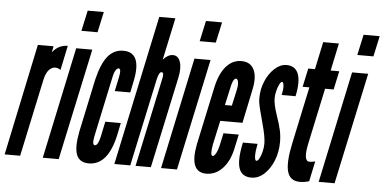

<svg xmlns="http://www.w3.org/2000/svg" viewBox="-65 -833 1876 938"><g transform="rotate(5 873.5 -363.5)"><path d="M-14 0H62L143 -380Q151.5 -421 173.8 -436.5Q196 -452 222 -435L247 -555Q202 -555 172 -517L178 -547H101Z M307 -634H386L408 -735H329ZM173 0H251L368 -547H289Z M399 8Q492 8 525 -139L538 -202H462L446 -126Q436.5 -83 421 -83Q406.5 -83 415 -126L479 -427Q482.5 -444.5 489.8 -455.8Q497 -467 504 -467Q518.5 -467 510 -427L495 -355H571L582 -408Q613.5 -555 520 -555Q474 -555 444 -518.5Q414 -482 395 -403L340 -144Q324.5 -65.5 338.8 -28.8Q353 8 399 8Z M524 0H602L694 -429.5Q702.5 -467 715 -467Q729 -467 720 -431L628 0H703L799 -448Q809 -495.5 799 -525.2Q789 -555 763 -555Q738.5 -555 715 -528.5L759 -735H680Z M887 -634H966L988 -735H909ZM753 0H831L948 -547H869Z M975 8Q1021 8 1055 -28.2Q1089 -64.5 1102 -127L1117 -196H1042L1029 -136Q1024 -113 1015.5 -97Q1007 -81 999 -81Q985.5 -81 995 -136L1021 -255H1130L1164 -418Q1178.5 -482.5 1161 -518.8Q1143.5 -555 1099 -555Q1055 -555 1023.8 -519Q992.5 -483 978 -415L917 -130Q890.5 8 975 8ZM1037 -334 1054 -411Q1064.5 -467 1080 -467Q1088.5 -467 1091 -451.2Q1093.5 -435.5 1088 -411L1071 -334Z M1196 8Q1230 8 1258.2 -17.5Q1286.5 -43 1303.8 -85.5Q1321 -128 1321 -178Q1321 -206 1315 -234.5Q1309 -263 1294 -305.5Q1276 -358 1276 -388.5Q1276 -405 1280.8 -424.2Q1285.5 -443.5 1292.5 -457.2Q1299.5 -471 1305 -471Q1312.5 -471 1313.8 -452.2Q1315 -433.5 1309 -407H1377Q1392.5 -479 1378 -517Q1363.5 -555 1320.5 -555Q1290 -555 1262.8 -530.5Q1235.5 -506 1218.5 -466.5Q1201.5 -427 1201.5 -382Q1201.5 -370.5 1203.5 -357.8Q1205.5 -345 1211.2 -322.5Q1217 -300 1228 -259Q1245.5 -195.5 1245.5 -163Q1245.5 -143.5 1240.5 -123.5Q1235.5 -103.5 1228.2 -89.8Q1221 -76 1214 -76Q1206 -76 1205.5 -99.2Q1205 -122.5 1212.5 -159H1140.5Q1122 -73 1135.5 -32.5Q1149 8 1196 8Z M1434 8Q1456.5 8 1479.5 1L1500.5 -98Q1488.5 -95.5 1483.5 -94.8Q1478.5 -94 1472.5 -94Q1440 -94 1459.5 -184L1517.5 -456H1559.5L1579 -547H1537L1565.5 -682H1488.5L1460 -547H1427L1407.5 -456H1440.5L1381 -176Q1360.5 -80.5 1373.2 -36.2Q1386 8 1434 8Z M1660 -634H1739L1761 -735H1682ZM1526 0H1604L1721 -547H1642Z"/></g></svg>

Font: League Gothic Condensed Italic
Style: Regular
Weight: 400
Width: 3
Designer: The League of Moveable Type
Version: Version 1.600; ttfautohint (v1.8.3)